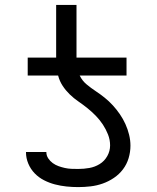

<svg xmlns="http://www.w3.org/2000/svg" viewBox="-20 -755 640 783"><path d="M299 8Q275 8 251 5.5Q227 3 204 -3Q181 -9 159.5 -20Q138 -31 121.5 -48Q105 -65 95.5 -87.5Q86 -110 86 -134V-135H169Q169 -121 176.5 -109.5Q184 -98 195 -90Q206 -82 218.5 -77.5Q231 -73 244.5 -70Q258 -67 271.5 -66.5Q285 -66 299 -66Q322 -66 344.5 -70Q367 -74 386.5 -86Q406 -98 417.5 -118.5Q429 -139 429 -162Q429 -185 420.5 -206.5Q412 -228 399.5 -247Q387 -266 371 -282.5Q355 -299 337 -313.5Q319 -328 300 -341Q281 -354 264.5 -370Q248 -386 235.5 -405Q223 -424 217 -447H93V-520H209V-735H292V-520H496V-447H305Q315 -426 333 -411Q351 -396 370 -383.5Q389 -371 407 -356.5Q425 -342 440.5 -325Q456 -308 469 -289Q482 -270 491.5 -249Q501 -228 506.5 -205.5Q512 -183 512 -161Q512 -135 504.5 -110Q497 -85 481.5 -64.5Q466 -44 444.5 -29.5Q423 -15 399 -6.5Q375 2 349.5 5Q324 8 299 8Z"/></svg>

Font: Iosevka Extended
Style: Regular
Weight: 400
Width: 7
Monospace: yes
Designer: Belleve Invis
Foundry: Belleve Invis
Version: Version 32.5.0; ttfautohint (v1.8.4)